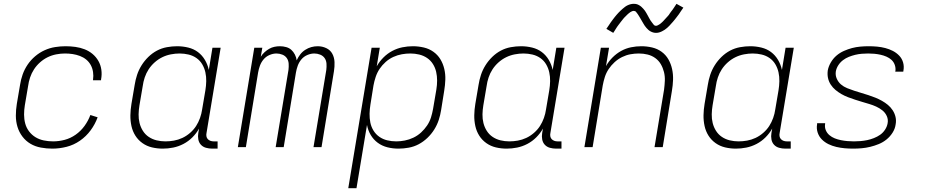

<svg xmlns="http://www.w3.org/2000/svg" viewBox="-20 -770 4840 1005"><path d="M254 8Q224 8 194 2.5Q164 -3 139.5 -17.5Q115 -32 97.5 -55Q80 -78 71.5 -106Q63 -134 63 -164.5Q63 -195 68 -226L85 -326Q89 -353 98.5 -380Q108 -407 124.5 -431.5Q141 -456 164 -475.5Q187 -495 213.5 -507Q240 -519 268 -523.5Q296 -528 323 -528Q349 -528 374.5 -524.5Q400 -521 423 -512Q446 -503 464.5 -487.5Q483 -472 495 -451Q507 -430 510.5 -405Q514 -380 509 -354V-350H467V-353Q470 -373 467 -393Q464 -413 455 -429.5Q446 -446 431.5 -458Q417 -470 398.5 -477Q380 -484 360.5 -487Q341 -490 320 -490Q298 -490 274.5 -485.5Q251 -481 229.5 -470.5Q208 -460 189.5 -443.5Q171 -427 158 -407Q145 -387 137.5 -364.5Q130 -342 127 -319L110 -219Q106 -195 106 -170.5Q106 -146 112 -123.5Q118 -101 132 -82.5Q146 -64 165.5 -52Q185 -40 209 -35Q233 -30 258 -30Q288 -30 318.5 -38Q349 -46 376 -65Q403 -84 422.5 -111Q442 -138 453 -168L491 -156Q478 -120 454.5 -88Q431 -56 398.5 -33.5Q366 -11 328.5 -1.5Q291 8 254 8Z M832 8Q803 8 775.5 1.5Q748 -5 725.5 -21Q703 -37 688.5 -60Q674 -83 668 -110.5Q662 -138 662.5 -167Q663 -196 668 -226L685 -326Q689 -352 697.5 -378Q706 -404 721 -428Q736 -452 756.5 -472Q777 -492 801.5 -505Q826 -518 853.5 -523Q881 -528 907 -528Q937 -528 965.5 -521Q994 -514 1016 -497.5Q1038 -481 1052.5 -456.5Q1067 -432 1073 -404L1092 -520H1135L1061 -74Q1059 -65 1060.5 -56.5Q1062 -48 1067.5 -42Q1073 -36 1081 -33Q1089 -30 1098 -30H1119V8H1091Q1074 8 1058 3.5Q1042 -1 1031.5 -12.5Q1021 -24 1018 -40.5Q1015 -57 1018 -74L1022 -97Q1008 -72 987 -51Q966 -30 940 -16.5Q914 -3 886.5 2.5Q859 8 832 8ZM846 -30Q868 -30 890.5 -34Q913 -38 934.5 -48Q956 -58 975 -74.5Q994 -91 1006.5 -110.5Q1019 -130 1027 -152.5Q1035 -175 1038 -197L1055 -297Q1059 -321 1059.5 -345Q1060 -369 1055 -391.5Q1050 -414 1038.5 -433.5Q1027 -453 1008.5 -466Q990 -479 967 -484.5Q944 -490 920 -490Q898 -490 874.5 -485.5Q851 -481 829.5 -470.5Q808 -460 789.5 -443.5Q771 -427 758 -407Q745 -387 737.5 -364.5Q730 -342 727 -319L710 -219Q706 -195 705.5 -171.5Q705 -148 710.5 -126Q716 -104 728 -85Q740 -66 758.5 -53.5Q777 -41 799.5 -35.5Q822 -30 846 -30Z M1225 0 1311 -520H1353L1345 -473Q1353 -486 1364.5 -496.5Q1376 -507 1389 -514.5Q1402 -522 1416.5 -525Q1431 -528 1445 -528Q1462 -528 1478 -523.5Q1494 -519 1505 -509Q1516 -499 1523.5 -484.5Q1531 -470 1533 -454Q1540 -470 1551 -484.5Q1562 -499 1577.5 -509Q1593 -519 1609.5 -523.5Q1626 -528 1643 -528Q1667 -528 1688 -518Q1709 -508 1719.5 -488.5Q1730 -469 1731 -445Q1732 -421 1728 -397L1663 0H1621L1688 -404Q1690 -420 1689 -436.5Q1688 -453 1679.5 -465.5Q1671 -478 1656 -484Q1641 -490 1625 -490Q1607 -490 1588.5 -482Q1570 -474 1557.5 -459Q1545 -444 1538.5 -426Q1532 -408 1529 -390L1465 0H1423L1490 -404Q1492 -420 1491 -436.5Q1490 -453 1481.5 -465.5Q1473 -478 1458 -484Q1443 -490 1427 -490Q1409 -490 1390.5 -482Q1372 -474 1359.5 -459Q1347 -444 1340.5 -426Q1334 -408 1331 -390L1267 0Z M1803 215 1925 -520H1968L1952 -423Q1966 -448 1987 -469Q2008 -490 2033.5 -503.5Q2059 -517 2086.5 -522.5Q2114 -528 2141 -528Q2170 -528 2198 -521.5Q2226 -515 2248.5 -499Q2271 -483 2285 -460Q2299 -437 2305.5 -409.5Q2312 -382 2311 -353Q2310 -324 2305 -294L2289 -194Q2285 -168 2276.5 -142Q2268 -116 2253 -92Q2238 -68 2217 -48Q2196 -28 2171.5 -15Q2147 -2 2119.5 3Q2092 8 2066 8Q2036 8 2008 1Q1980 -6 1957.5 -22.5Q1935 -39 1920.5 -63.5Q1906 -88 1901 -116L1846 215ZM2054 -30Q2076 -30 2099 -34.5Q2122 -39 2144 -49.5Q2166 -60 2184 -76.5Q2202 -93 2215.5 -113Q2229 -133 2236 -155.5Q2243 -178 2247 -201L2264 -301Q2268 -325 2268 -348.5Q2268 -372 2263 -394Q2258 -416 2246 -435Q2234 -454 2215.5 -466.5Q2197 -479 2174.5 -484.5Q2152 -490 2128 -490Q2106 -490 2083.5 -486Q2061 -482 2039 -472Q2017 -462 1998.5 -445.5Q1980 -429 1967 -409.5Q1954 -390 1946.5 -367.5Q1939 -345 1935 -323L1919 -223Q1915 -199 1914.5 -175Q1914 -151 1918.5 -128.5Q1923 -106 1935 -86.5Q1947 -67 1965.5 -54Q1984 -41 2007 -35.5Q2030 -30 2054 -30Z M2632 8Q2603 8 2575.5 1.5Q2548 -5 2525.5 -21Q2503 -37 2488.5 -60Q2474 -83 2468 -110.5Q2462 -138 2462.5 -167Q2463 -196 2468 -226L2485 -326Q2489 -352 2497.5 -378Q2506 -404 2521 -428Q2536 -452 2556.5 -472Q2577 -492 2601.5 -505Q2626 -518 2653.5 -523Q2681 -528 2707 -528Q2737 -528 2765.5 -521Q2794 -514 2816 -497.5Q2838 -481 2852.5 -456.5Q2867 -432 2873 -404L2892 -520H2935L2861 -74Q2859 -65 2860.5 -56.5Q2862 -48 2867.5 -42Q2873 -36 2881 -33Q2889 -30 2898 -30H2919V8H2891Q2874 8 2858 3.5Q2842 -1 2831.5 -12.5Q2821 -24 2818 -40.5Q2815 -57 2818 -74L2822 -97Q2808 -72 2787 -51Q2766 -30 2740 -16.5Q2714 -3 2686.5 2.5Q2659 8 2632 8ZM2646 -30Q2668 -30 2690.5 -34Q2713 -38 2734.5 -48Q2756 -58 2775 -74.5Q2794 -91 2806.5 -110.5Q2819 -130 2827 -152.5Q2835 -175 2838 -197L2855 -297Q2859 -321 2859.5 -345Q2860 -369 2855 -391.5Q2850 -414 2838.5 -433.5Q2827 -453 2808.5 -466Q2790 -479 2767 -484.5Q2744 -490 2720 -490Q2698 -490 2674.5 -485.5Q2651 -481 2629.5 -470.5Q2608 -460 2589.5 -443.5Q2571 -427 2558 -407Q2545 -387 2537.5 -364.5Q2530 -342 2527 -319L2510 -219Q2506 -195 2505.5 -171.5Q2505 -148 2510.5 -126Q2516 -104 2528 -85Q2540 -66 2558.5 -53.5Q2577 -41 2599.5 -35.5Q2622 -30 2646 -30Z M3039 0 3125 -520H3168L3152 -424Q3166 -449 3186.5 -469.5Q3207 -490 3231.5 -503.5Q3256 -517 3283 -522.5Q3310 -528 3337 -528Q3366 -528 3393.5 -521.5Q3421 -515 3443 -499Q3465 -483 3478.5 -459.5Q3492 -436 3498 -408.5Q3504 -381 3503 -352Q3502 -323 3497 -294L3449 0H3406L3456 -301Q3459 -324 3460 -347.5Q3461 -371 3455.5 -393Q3450 -415 3439 -434Q3428 -453 3410 -466Q3392 -479 3370 -484.5Q3348 -490 3324 -490Q3302 -490 3280 -486Q3258 -482 3236.5 -471.5Q3215 -461 3197 -444.5Q3179 -428 3166 -408.5Q3153 -389 3146 -367Q3139 -345 3135 -323L3082 0ZM3414 -598Q3406 -598 3399 -600Q3392 -602 3385.5 -605.5Q3379 -609 3374 -613.5Q3369 -618 3364 -623.5Q3359 -629 3355 -635Q3351 -641 3347.5 -647Q3344 -653 3340.5 -659Q3337 -665 3333 -672Q3329 -679 3325 -685.5Q3321 -692 3317.5 -697Q3314 -702 3309.5 -707.5Q3305 -713 3297 -713Q3293 -713 3288 -711Q3283 -709 3279.5 -706.5Q3276 -704 3272 -701Q3268 -698 3264 -694Q3260 -690 3257.5 -687.5Q3255 -685 3252.5 -682.5Q3250 -680 3247 -677Q3244 -674 3241.5 -670.5Q3239 -667 3236 -663.5Q3233 -660 3230 -656Q3227 -652 3224 -648Q3221 -644 3217.5 -639.5Q3214 -635 3210.5 -630Q3207 -625 3204 -620Q3201 -615 3197.5 -609.5Q3194 -604 3190 -598L3154 -619Q3161 -628 3166 -636.5Q3171 -645 3177 -653Q3183 -661 3188 -668Q3193 -675 3198 -681Q3203 -687 3208 -693Q3213 -699 3218 -704Q3223 -709 3227.5 -713.5Q3232 -718 3239 -724Q3246 -730 3252 -734.5Q3258 -739 3265.5 -742.5Q3273 -746 3281 -748Q3289 -750 3297 -750Q3305 -750 3311.5 -748.5Q3318 -747 3325 -743Q3332 -739 3337 -734.5Q3342 -730 3347 -724.5Q3352 -719 3356 -713.5Q3360 -708 3363.5 -701.5Q3367 -695 3370.5 -689Q3374 -683 3377.5 -676Q3381 -669 3385 -663Q3389 -657 3393 -652Q3397 -647 3401.5 -641Q3406 -635 3414 -635Q3418 -635 3423 -637.5Q3428 -640 3431 -642Q3434 -644 3438 -647Q3442 -650 3446.5 -654.5Q3451 -659 3453 -661Q3455 -663 3457.5 -666Q3460 -669 3463 -672Q3466 -675 3468.5 -678Q3471 -681 3474.5 -684.5Q3478 -688 3481 -692Q3484 -696 3486.5 -700.5Q3489 -705 3493 -709.5Q3497 -714 3500 -718.5Q3503 -723 3506.5 -728Q3510 -733 3513.5 -738.5Q3517 -744 3521 -750L3557 -730Q3550 -721 3544.5 -712Q3539 -703 3533.5 -695.5Q3528 -688 3522.5 -681Q3517 -674 3512 -667.5Q3507 -661 3502 -655.5Q3497 -650 3492.5 -645Q3488 -640 3483.5 -635Q3479 -630 3472 -624Q3465 -618 3459 -614Q3453 -610 3445 -606Q3437 -602 3429.5 -600Q3422 -598 3414 -598Z M3832 8Q3803 8 3775.5 1.5Q3748 -5 3725.5 -21Q3703 -37 3688.5 -60Q3674 -83 3668 -110.5Q3662 -138 3662.5 -167Q3663 -196 3668 -226L3685 -326Q3689 -352 3697.5 -378Q3706 -404 3721 -428Q3736 -452 3756.5 -472Q3777 -492 3801.5 -505Q3826 -518 3853.5 -523Q3881 -528 3907 -528Q3937 -528 3965.5 -521Q3994 -514 4016 -497.5Q4038 -481 4052.5 -456.5Q4067 -432 4073 -404L4092 -520H4135L4061 -74Q4059 -65 4060.5 -56.5Q4062 -48 4067.5 -42Q4073 -36 4081 -33Q4089 -30 4098 -30H4119V8H4091Q4074 8 4058 3.5Q4042 -1 4031.5 -12.5Q4021 -24 4018 -40.5Q4015 -57 4018 -74L4022 -97Q4008 -72 3987 -51Q3966 -30 3940 -16.5Q3914 -3 3886.5 2.5Q3859 8 3832 8ZM3846 -30Q3868 -30 3890.5 -34Q3913 -38 3934.5 -48Q3956 -58 3975 -74.5Q3994 -91 4006.5 -110.5Q4019 -130 4027 -152.5Q4035 -175 4038 -197L4055 -297Q4059 -321 4059.5 -345Q4060 -369 4055 -391.5Q4050 -414 4038.5 -433.5Q4027 -453 4008.5 -466Q3990 -479 3967 -484.5Q3944 -490 3920 -490Q3898 -490 3874.5 -485.5Q3851 -481 3829.5 -470.5Q3808 -460 3789.5 -443.5Q3771 -427 3758 -407Q3745 -387 3737.5 -364.5Q3730 -342 3727 -319L3710 -219Q3706 -195 3705.5 -171.5Q3705 -148 3710.5 -126Q3716 -104 3728 -85Q3740 -66 3758.5 -53.5Q3777 -41 3799.5 -35.5Q3822 -30 3846 -30Z M4446 8Q4423 8 4401 6Q4379 4 4357.5 -1Q4336 -6 4316.5 -15.5Q4297 -25 4282 -40Q4267 -55 4260 -76Q4253 -97 4257 -120V-125H4299V-122Q4296 -104 4302.5 -88.5Q4309 -73 4321.5 -62.5Q4334 -52 4349 -46Q4364 -40 4381 -36.5Q4398 -33 4415.5 -31.5Q4433 -30 4450 -30Q4467 -30 4484.5 -31.5Q4502 -33 4519 -36.5Q4536 -40 4554 -47Q4572 -54 4587 -64.5Q4602 -75 4612.5 -91Q4623 -107 4626 -124Q4630 -144 4622 -162Q4614 -180 4599 -192Q4584 -204 4566.5 -212Q4549 -220 4530.5 -225.5Q4512 -231 4493.5 -236.5Q4475 -242 4456.5 -248Q4438 -254 4419.5 -261Q4401 -268 4384.5 -277.5Q4368 -287 4353.5 -299Q4339 -311 4328.5 -327Q4318 -343 4314 -362Q4310 -381 4313 -402Q4317 -423 4329 -443.5Q4341 -464 4358.5 -479Q4376 -494 4397.5 -503.5Q4419 -513 4440 -518.5Q4461 -524 4483 -526Q4505 -528 4527 -528Q4549 -528 4571 -526Q4593 -524 4614 -518.5Q4635 -513 4653.5 -503.5Q4672 -494 4686.5 -479Q4701 -464 4707 -443.5Q4713 -423 4709 -401L4708 -395H4666L4667 -399Q4669 -415 4663.5 -430.5Q4658 -446 4646.5 -456.5Q4635 -467 4620 -473.5Q4605 -480 4589 -483.5Q4573 -487 4557 -488.5Q4541 -490 4524 -490Q4507 -490 4490 -488.5Q4473 -487 4456.5 -483Q4440 -479 4423.5 -472.5Q4407 -466 4392.5 -455Q4378 -444 4368 -428.5Q4358 -413 4355 -396Q4352 -376 4360 -358Q4368 -340 4382 -328Q4396 -316 4414.5 -308.5Q4433 -301 4451.5 -295Q4470 -289 4488.5 -283.5Q4507 -278 4525.5 -272Q4544 -266 4561.5 -259Q4579 -252 4596 -242.5Q4613 -233 4627.5 -221Q4642 -209 4652.5 -193Q4663 -177 4667.5 -158Q4672 -139 4668 -118Q4665 -96 4652 -75.5Q4639 -55 4620.5 -40Q4602 -25 4580 -16Q4558 -7 4535.5 -1.5Q4513 4 4490.5 6Q4468 8 4446 8Z"/></svg>

Font: Iosevka Extralight Extended
Style: Italic
Weight: 200
Width: 7
Italic angle: -9°
Monospace: yes
Designer: Belleve Invis
Foundry: Belleve Invis
Version: Version 32.5.0; ttfautohint (v1.8.4)